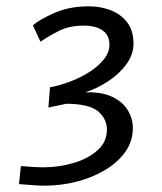

<svg xmlns="http://www.w3.org/2000/svg" viewBox="-20 -581 511 607"><path d="M121 6Q104 6 84.8 4.5Q65.5 3 40 1L46 -56Q69.5 -54 86.5 -53Q103.5 -52 116 -52Q166.5 -52 212.8 -65.8Q259 -79.5 288.5 -106Q318 -132.5 318 -171Q318 -205.5 290 -229Q262 -252.5 190 -253L133 -241L138 -305Q168 -310.5 200.8 -322.8Q233.5 -335 262 -353Q290.5 -371 308.2 -393.2Q326 -415.5 326 -440Q326 -469.5 304.5 -484.8Q283 -500 244 -500Q199 -500 166 -483.2Q133 -466.5 108 -449L84 -501Q104.5 -519 151.8 -540Q199 -561 261 -561Q298 -561 330.2 -548.5Q362.5 -536 382.2 -510Q402 -484 402 -443Q402 -409 380 -378.5Q358 -348 323 -324.8Q288 -301.5 249 -289Q301 -291 334.5 -275Q368 -259 384 -232.5Q400 -206 400 -176Q400 -134.5 376.2 -101Q352.5 -67.5 312.2 -43.5Q272 -19.5 222.5 -6.8Q173 6 121 6Z"/></svg>

Font: Merriweather Sans Light
Style: Italic
Weight: 300
Italic angle: -7.5°
Designer: Eben Sorkin
Foundry: Eben Sorkin
Version: Version 2.001; ttfautohint (v1.8.3)